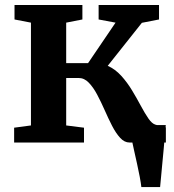

<svg xmlns="http://www.w3.org/2000/svg" viewBox="-20 -576 702 776"><path d="M551.3 180Q549.5 163.4 544.7 138.1Q539.8 112.9 533.9 85.8Q527.9 58.7 522.7 35.6Q517.5 12.6 515 0L475.7 -70.4H650Q648.6 -55.1 646.4 -29.6Q644.2 -4.2 641.6 26.1Q638.9 56.3 635.9 86.1Q633 116 630.8 140.9Q628.6 165.8 627.1 180ZM37.1 0V-59.9L105.1 -69V-484.5L38.7 -497.3V-555.7H313V-497.3L247.5 -484.5V-320.8H335.9L447 -484.5L378.6 -497.3V-555.7H622.7V-497.3L553.4 -483.8L415.4 -310Q445.8 -296.4 470.1 -269.6Q494.3 -242.9 513.7 -210.7Q533.1 -178.6 549.2 -148.3Q565.4 -118.1 579.8 -97.1Q594.3 -76.1 608.4 -72.1L650.4 -61V0H503.5Q482.8 0 465.6 -18.9Q448.3 -37.8 433.1 -67.3Q417.9 -96.9 403.2 -130.4Q388.5 -163.8 372.8 -193.4Q357.1 -223 338.8 -241.9Q320.6 -260.8 298 -260.8H247.5V-69L319.5 -59.9V0Z"/></svg>

Font: Merriweather Light
Style: Regular
Weight: 300
Designer: Eben Sorkin
Foundry: Eben Sorkin
Version: Version 2.100